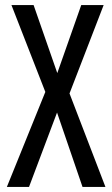

<svg xmlns="http://www.w3.org/2000/svg" viewBox="-20 -734 440 754"><path d="M394 0H304L204 -292L94 0H7L158 -373L25 -714H112L205 -447L299 -714H387L253 -367Z"/></svg>

Font: Noto Sans Thai ExtraCondensed
Style: Regular
Weight: 400
Width: 2
Designer: Monotype Design Team
Foundry: Monotype Imaging Inc.
Version: Version 2.002